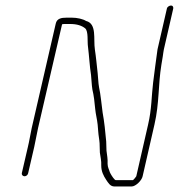

<svg xmlns="http://www.w3.org/2000/svg" viewBox="-20 -659 648 696"><path d="M82 -31 104 -126C108 -145 113 -172 118 -195L205 -571C209 -572 213 -572 217 -572H235C259 -572 277 -566 289 -556C301 -545 296 -508 299 -489C303 -458 305 -418 310 -387C312 -370 312 -352 315 -334C320 -314 323 -288 325 -265C327 -244 332 -227 334 -207L336 -183C337 -167 340 -155 341 -140L342 -106C344 -90 348 -76 347 -59C347 -38 355 -22 365 -7C372 3 379 17 395 17H457C472 17 494 -5 497 -20L540 -208C558 -286 553 -351 565 -424L570 -454C571 -464 573 -473 574 -480L608 -628C609 -634 606 -639 600 -639C594 -639 586 -634 585 -628L551 -480C545 -439 540 -397 535 -359C529 -309 530 -264 517 -208L474 -20C474 -19 465 -8 462 -6H400C398 -6 397 -7 395 -9C389 -15 381 -28 378 -35C376 -43 370 -53 370 -65C371 -83 368 -96 366 -113L365 -146C362 -180 358 -219 352 -251C348 -280 345 -316 339 -343C336 -359 336 -378 334 -394C331 -420 328 -454 324 -479C318 -517 332 -573 292 -583C281 -590 260 -595 240 -595H222C202 -595 186 -592 182 -573L95 -195C90 -172 86 -146 81 -126L59 -31C58 -25 63 -20 69 -20C75 -20 81 -25 82 -31Z"/></svg>

Font: Electronic
Style: ExLtIt
Weight: 200
Version: Version 1.011